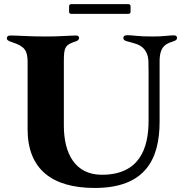

<svg xmlns="http://www.w3.org/2000/svg" viewBox="-20 -906 915 940"><path d="M443.9 14.2C691.8 14.2 761.4 -127.1 761.4 -310.4V-608C761.7 -687.5 801.8 -693.9 831 -704.5C839.1 -707.4 846.6 -710.9 846.6 -720.2C846.6 -730.1 839.1 -733 830.3 -733C811.8 -733 777.7 -727.3 727.3 -727.3C649.9 -727.3 634.2 -733.7 603.7 -733.7C592.3 -733.7 583.8 -730.1 583.8 -719.5C583.8 -710.6 590.9 -707 602.3 -703.8C636.4 -693.9 663.7 -690 683.9 -667.6C697.8 -652.3 706.3 -631.4 706.7 -602.3L707.4 -554.3V-314.6C707.4 -179 662.6 -50.4 478.7 -50.4C348.7 -50.4 292.6 -152.7 292.6 -291.2V-605.1C292.6 -672.6 297.6 -686.4 350.1 -703.1C361.5 -706.7 367.2 -712.4 367.2 -720.2C367.2 -727.3 362.2 -732.2 352.3 -732.2C327.4 -732.2 269.2 -727.3 207.4 -727.3C112.9 -727.3 75.3 -732.2 29.8 -732.2C18.5 -732.2 13.5 -726.6 13.5 -718.8C13.5 -710.2 20.2 -705.3 40.5 -698.9C101.6 -679.3 115.1 -657.3 115.1 -603V-273.4C115.1 -81 230.8 14.2 443.9 14.2ZM318.2 -849.4C318.5 -841.3 321.4 -838.4 329.5 -838.1H608C616.1 -838.4 619 -841.3 619.3 -849.4V-874.3C619 -882.5 616.1 -885.3 608 -885.7H329.5C321.4 -885.3 318.5 -882.5 318.2 -874.3Z"/></svg>

Font: Margiela Serif
Style: Bold
Weight: 700
Designer: Andreas Faust, Stefan Endress
Version: Version 1.002;FEAKit 1.0